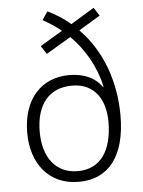

<svg xmlns="http://www.w3.org/2000/svg" viewBox="-54 -804 639 858"><g transform="rotate(-5 265.0 -375.5)"><path d="M265 10C400 10 476 -88 476 -270C476 -416 428 -561 326 -664L422 -722L398 -759L293 -695C263 -721 229 -743 191 -761L166 -724C195 -708 223 -690 248 -669L148 -609L172 -572L283 -638C346 -575 392 -495 412 -404L409 -403C381 -444 331 -469 263 -469C137 -469 54 -378 54 -228C54 -90 131 10 265 10ZM265 -38C165 -38 110 -114 110 -227C110 -350 168 -421 272 -421C375 -421 420 -342 420 -246C420 -118 367 -38 265 -38Z"/></g></svg>

Font: Noto Sans Mono Condensed Light
Style: Regular
Weight: 300
Width: 3
Designer: Monotype Design Team
Foundry: Monotype Imaging Inc.
Version: Version 2.014